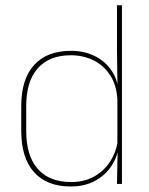

<svg xmlns="http://www.w3.org/2000/svg" viewBox="-20 -684 554 714"><path d="M243 9.5Q154 9.5 106.5 -43.8Q59 -97 59 -197V-289.5Q59 -389.5 106.8 -442.2Q154.5 -495 244.5 -495Q294.5 -495 334.5 -474.5Q374.5 -454 397.8 -417Q421 -380 421.5 -330H427.5L416.5 -313.5Q413.5 -368.5 389.2 -405Q365 -441.5 327 -460Q289 -478.5 243.5 -478.5Q163.5 -478.5 120.5 -430.2Q77.5 -382 77.5 -289.5V-197Q77.5 -104.5 120.5 -55.8Q163.5 -7 245 -7Q291.5 -7 328 -26.5Q364.5 -46 388 -81Q411.5 -116 418.5 -162.5L427.5 -144H422Q417.5 -101.5 394.5 -66.8Q371.5 -32 333 -11.2Q294.5 9.5 243 9.5ZM415 0 417.5 -130.5 416.5 -138V-346.5L417 -356L415 -494.5V-664.5H433.5V0Z"/></svg>

Font: Anek Telugu Thin
Style: Regular
Weight: 250
Version: Version 1.003